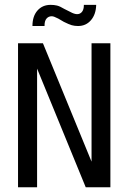

<svg xmlns="http://www.w3.org/2000/svg" viewBox="-20 -786 540 806"><path d="M55.7 -604.5H160.2L364.3 -107.4V-604.5H443.4V0H339.8L135.7 -498V0H55.7ZM248 -694.3 224.6 -708Q214.8 -712.9 208.5 -715.3Q202.1 -717.8 197.3 -717.8Q183.6 -717.8 175.3 -708Q167 -698.2 167 -679.7V-676.8H116.2Q116.2 -717.8 137.2 -741.7Q158.2 -765.6 192.4 -765.6Q207 -765.6 219.2 -762.7Q231.4 -759.8 251 -748L274.4 -736.3Q283.2 -731.4 290.5 -729Q297.9 -726.6 303.7 -726.6Q316.4 -726.6 324.2 -736.3Q332 -746.1 332 -763.7V-765.6H383.8Q382.8 -725.6 361.8 -701.2Q340.8 -676.8 307.6 -676.8Q293 -676.8 281.2 -680.2Q269.5 -683.6 248 -694.3Z"/></svg>

Font: BabelStone Pseudographica Colour
Style: Regular
Weight: 400
Designer: Andrew West
Foundry: BabelStone
Version: Version 16.0.0